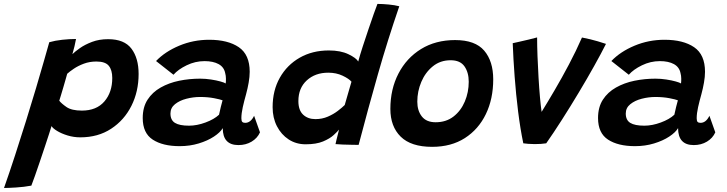

<svg xmlns="http://www.w3.org/2000/svg" viewBox="-118 -737 3711 980"><path d="M-97.5 222.5Q-69.5 143 -40.8 54.8Q-12 -33.5 15.2 -121Q42.5 -208.5 65.8 -287Q89 -365.5 106.5 -426.5Q124 -487.5 133.5 -521.5Q163 -530 199.8 -534Q236.5 -538 270 -538Q267.5 -522.5 262.2 -500.5Q257 -478.5 251.5 -460.5Q264.5 -473.5 290 -491.5Q315.5 -509.5 351.8 -523.2Q388 -537 434 -537Q516.5 -537 553 -488.5Q589.5 -440 589.5 -359.5Q589.5 -270 552.8 -196.8Q516 -123.5 449.2 -79.8Q382.5 -36 292 -36Q258.5 -36 227.2 -45.5Q196 -55 173.8 -68.5Q151.5 -82 145 -93.5Q141.5 -81.5 132.2 -52.8Q123 -24 110.5 13.2Q98 50.5 85 89.2Q72 128 60.5 160.2Q49 192.5 42 210.5Q4.5 217.5 -36.2 220Q-77 222.5 -97.5 222.5ZM300 -172.5Q374.5 -172.5 414.8 -219.2Q455 -266 455 -339Q455 -379.5 437.2 -401.2Q419.5 -423 374 -423Q339.5 -423 310 -412Q280.5 -401 258.8 -386.2Q237 -371.5 225 -360.5Q223 -353 217.5 -333.8Q212 -314.5 205.2 -291.2Q198.5 -268 192.5 -248.8Q186.5 -229.5 184.5 -223Q194.5 -209.5 221 -191Q247.5 -172.5 300 -172.5Z M799 9Q713 9 661.8 -24.2Q610.5 -57.5 610.5 -134.5Q610.5 -190 635.2 -228.2Q660 -266.5 702 -290.2Q744 -314 796.2 -324.8Q848.5 -335.5 903.5 -335.5Q931.5 -335.5 959 -331.2Q986.5 -327 1007 -321.2Q1027.5 -315.5 1034 -311Q1035.5 -321.5 1035.2 -336.2Q1035 -351 1031.5 -363.5Q1025.5 -394.5 997.8 -409.8Q970 -425 926 -425Q878.5 -425 834.8 -403.8Q791 -382.5 767.5 -355.5L678.5 -425.5Q724.5 -473.5 796.8 -503.8Q869 -534 949.5 -534Q1045.5 -534 1101 -496Q1156.5 -458 1156.5 -370.5Q1156.5 -345 1151.2 -315.2Q1146 -285.5 1138 -256Q1128.5 -222.5 1121.2 -190.2Q1114 -158 1114 -133.5Q1114 -119 1119 -114.5Q1124 -110 1133.5 -110Q1161.5 -110 1179 -146L1209 -61.5Q1196 -32 1166.5 -14.2Q1137 3.5 1099 3.5Q1019 3.5 1019 -83Q1006 -61 973.8 -39.8Q941.5 -18.5 896.2 -4.8Q851 9 799 9ZM847 -95.5Q887 -95.5 931 -111.8Q975 -128 1000 -151.5Q1004.5 -172 1009 -191Q1013.5 -210 1018 -225Q1007 -229.5 974.8 -235.8Q942.5 -242 903 -242Q868.5 -242 833.5 -233Q798.5 -224 775.2 -205.2Q752 -186.5 752 -157.5Q752 -124 775 -109.8Q798 -95.5 847 -95.5Z M1594.5 -1.5Q1596 -9 1599.5 -23.5Q1603 -38 1606.8 -52.5Q1610.5 -67 1612.5 -75.5Q1604.5 -65.5 1585 -47.5Q1565.5 -29.5 1530.8 -15Q1496 -0.5 1442 -0.5Q1393.5 -0.5 1355.5 -25.2Q1317.5 -50 1295.5 -92.8Q1273.5 -135.5 1273.5 -190Q1273.5 -275 1310.2 -340.2Q1347 -405.5 1411.8 -442.5Q1476.5 -479.5 1560.5 -479.5Q1620.5 -479.5 1660.5 -460.2Q1700.5 -441 1710.5 -423Q1719 -455 1733.2 -498.8Q1747.5 -542.5 1762.5 -587Q1777.5 -631.5 1790 -666.8Q1802.5 -702 1808.5 -717Q1834.5 -717 1866 -714Q1897.5 -711 1920 -705Q1860.5 -532 1811 -358.2Q1761.5 -184.5 1712.5 2.5Q1701 2.5 1678 2Q1655 1.5 1631.2 0.8Q1607.5 0 1594.5 -1.5ZM1492 -129Q1526 -129 1555 -141.5Q1584 -154 1606.2 -171Q1628.5 -188 1641.5 -201Q1645.5 -215.5 1652.5 -239.2Q1659.5 -263 1666 -285.8Q1672.5 -308.5 1676 -320Q1663.5 -335 1631 -350.5Q1598.5 -366 1557.5 -366Q1491 -366 1448 -326.8Q1405 -287.5 1405 -221Q1405 -174.5 1429.2 -151.8Q1453.5 -129 1492 -129Z M2087.5 12.5Q1980 12.5 1927.2 -39.5Q1874.5 -91.5 1874.5 -181Q1874.5 -282 1915.8 -361.5Q1957 -441 2031.2 -486.8Q2105.5 -532.5 2205 -532.5Q2307.5 -532.5 2353.5 -478.5Q2399.5 -424.5 2399.5 -332Q2399.5 -232.5 2362 -154.8Q2324.5 -77 2254.8 -32.2Q2185 12.5 2087.5 12.5ZM2105.5 -113Q2159 -113 2196.8 -142.2Q2234.5 -171.5 2254.5 -218.8Q2274.5 -266 2274.5 -320Q2274.5 -367 2252.8 -398.2Q2231 -429.5 2182 -429.5Q2129.5 -429.5 2091.2 -398.5Q2053 -367.5 2032.5 -319.2Q2012 -271 2012 -218Q2012 -172 2035.2 -142.5Q2058.5 -113 2105.5 -113Z M2852.5 -545.5Q2897 -537 2933 -526.2Q2969 -515.5 2975 -513Q2951.5 -466 2915.2 -401Q2879 -336 2836.2 -264.8Q2793.5 -193.5 2750.2 -125.8Q2707 -58 2670 -5.5Q2645.5 -1.5 2611 -1.5Q2594 -1.5 2578.8 -2.8Q2563.5 -4 2553 -5.5Q2537.5 -80 2526.5 -168Q2515.5 -256 2508.8 -346Q2502 -436 2499 -516.5Q2508.5 -518.5 2532 -523.8Q2555.5 -529 2581.2 -535.2Q2607 -541.5 2623.5 -546Q2623.5 -504 2625.5 -450Q2627.5 -396 2630.8 -341Q2634 -286 2638.2 -239.5Q2642.5 -193 2646.5 -166Q2676.5 -214.5 2713 -276.8Q2749.5 -339 2786 -408Q2822.5 -477 2852.5 -545.5Z M3123 9Q3037 9 2985.8 -24.2Q2934.5 -57.5 2934.5 -134.5Q2934.5 -190 2959.2 -228.2Q2984 -266.5 3026 -290.2Q3068 -314 3120.2 -324.8Q3172.5 -335.5 3227.5 -335.5Q3255.5 -335.5 3283 -331.2Q3310.5 -327 3331 -321.2Q3351.5 -315.5 3358 -311Q3359.5 -321.5 3359.2 -336.2Q3359 -351 3355.5 -363.5Q3349.5 -394.5 3321.8 -409.8Q3294 -425 3250 -425Q3202.5 -425 3158.8 -403.8Q3115 -382.5 3091.5 -355.5L3002.5 -425.5Q3048.5 -473.5 3120.8 -503.8Q3193 -534 3273.5 -534Q3369.5 -534 3425 -496Q3480.5 -458 3480.5 -370.5Q3480.5 -345 3475.2 -315.2Q3470 -285.5 3462 -256Q3452.5 -222.5 3445.2 -190.2Q3438 -158 3438 -133.5Q3438 -119 3443 -114.5Q3448 -110 3457.5 -110Q3485.5 -110 3503 -146L3533 -61.5Q3520 -32 3490.5 -14.2Q3461 3.5 3423 3.5Q3343 3.5 3343 -83Q3330 -61 3297.8 -39.8Q3265.5 -18.5 3220.2 -4.8Q3175 9 3123 9ZM3171 -95.5Q3211 -95.5 3255 -111.8Q3299 -128 3324 -151.5Q3328.5 -172 3333 -191Q3337.5 -210 3342 -225Q3331 -229.5 3298.8 -235.8Q3266.5 -242 3227 -242Q3192.5 -242 3157.5 -233Q3122.5 -224 3099.2 -205.2Q3076 -186.5 3076 -157.5Q3076 -124 3099 -109.8Q3122 -95.5 3171 -95.5Z"/></svg>

Font: Grandstander SemiBold
Style: Italic
Weight: 600
Italic angle: -15°
Designer: Tyler Finck
Foundry: Etcetera Type Co
Version: Version 1.200; ttfautohint (v1.8.3)